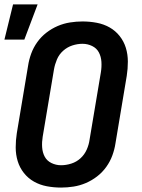

<svg xmlns="http://www.w3.org/2000/svg" viewBox="-20 -840 640 868"><path d="M256 8Q223 8 191.5 2Q160 -4 133.5 -19Q107 -34 88 -58Q69 -82 60 -111.5Q51 -141 51 -173.5Q51 -206 56 -238L107 -543Q111 -570 121 -597.5Q131 -625 148.5 -649.5Q166 -674 190 -692.5Q214 -711 241 -722.5Q268 -734 296.5 -738.5Q325 -743 353 -743Q386 -743 417.5 -737Q449 -731 475.5 -716Q502 -701 521 -677Q540 -653 549 -623.5Q558 -594 558 -561.5Q558 -529 553 -497L502 -192Q498 -165 488 -137.5Q478 -110 460.5 -85.5Q443 -61 419 -42.5Q395 -24 368 -12.5Q341 -1 312.5 3.5Q284 8 256 8ZM256 -93Q279 -93 302.5 -100.5Q326 -108 344 -124.5Q362 -141 372 -163.5Q382 -186 385 -209L436 -513Q440 -537 438.5 -560.5Q437 -584 427 -603Q417 -622 396.5 -632Q376 -642 353 -642Q330 -642 307 -634.5Q284 -627 265.5 -610.5Q247 -594 237.5 -571.5Q228 -549 224 -526L173 -222Q169 -198 170.5 -174.5Q172 -151 182 -132Q192 -113 212.5 -103Q233 -93 256 -93ZM0 -661 39 -820H150L90 -661Z"/></svg>

Font: Iosevka Extended
Style: Bold Italic
Weight: 700
Width: 7
Italic angle: -9°
Monospace: yes
Designer: Belleve Invis
Foundry: Belleve Invis
Version: Version 32.5.0; ttfautohint (v1.8.4)